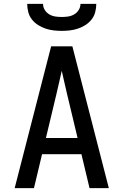

<svg xmlns="http://www.w3.org/2000/svg" viewBox="-20 -975 640 995"><path d="M56 0 245 -735H355L544 0H444L402 -176H198L156 0ZM382 -260 327 -490Q320 -519 313.5 -548.5Q307 -578 300 -608Q293 -578 286.5 -548.5Q280 -519 273 -490L218 -260ZM300 -815Q279 -815 257.5 -817.5Q236 -820 215.5 -827Q195 -834 177 -845.5Q159 -857 145.5 -874Q132 -891 126.5 -912.5Q121 -934 121 -955H203Q203 -938 212 -923.5Q221 -909 235.5 -900.5Q250 -892 266.5 -889.5Q283 -887 300 -887Q317 -887 333.5 -889.5Q350 -892 364.5 -900.5Q379 -909 388 -923.5Q397 -938 397 -955H479Q479 -934 473.5 -912.5Q468 -891 454.5 -874Q441 -857 423 -845.5Q405 -834 384.5 -827Q364 -820 342.5 -817.5Q321 -815 300 -815Z"/></svg>

Font: Iosevka Fixed Medium Extended
Style: Regular
Weight: 500
Width: 7
Monospace: yes
Designer: Belleve Invis
Foundry: Belleve Invis
Version: Version 24.1.1; ttfautohint (v1.8.4)